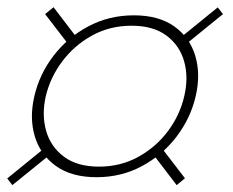

<svg xmlns="http://www.w3.org/2000/svg" viewBox="-72 -658 662 545"><path d="M202 -155Q131.5 -155 87.2 -186.5Q43 -218 27 -270.2Q11 -322.5 25.5 -385Q40 -447.5 80 -499.8Q120 -552 178.8 -583.2Q237.5 -614.5 308 -614.5Q378.5 -614.5 422.5 -583.2Q466.5 -552 482.2 -499.8Q498 -447.5 483.5 -385Q469 -322.5 429.2 -270.2Q389.5 -218 331 -186.5Q272.5 -155 202 -155ZM-37 -132.5 -51.5 -151.5 66 -247 81 -228ZM429.5 -132.5 356.5 -228 380 -247 453 -152ZM209 -185Q270.5 -185 321 -213Q371.5 -241 405.2 -286.5Q439 -332 451 -385Q463.5 -438 450.8 -483.5Q438 -529 400.5 -557Q363 -585 301.5 -585Q239.5 -585 189 -557Q138.5 -529 104.5 -483.5Q70.5 -438 58 -385Q46 -332 59 -286.5Q72 -241 109.8 -213Q147.5 -185 209 -185ZM129.5 -522.5 56 -618 80 -637.5 153 -542ZM444 -523 429 -542 546 -637 561 -618Z"/></svg>

Font: Bodoni Moda 9pt Black
Style: Italic
Weight: 900
Italic angle: -13°
Designer: Owen Earl
Foundry: indestructible type
Version: Version 2.004